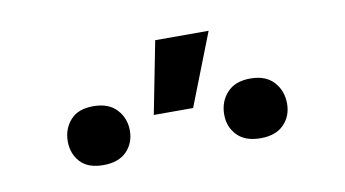

<svg xmlns="http://www.w3.org/2000/svg" viewBox="-37 -886 614 342"><g transform="rotate(-10 270.0 -715.5)"><path d="M231.5 -687.5 257.1 -818.2H353.7L302.6 -687.5ZM355.1 -666.2Q355.1 -689.6 369.7 -705.6Q384.2 -721.6 411.9 -721.6Q439.6 -721.6 454.2 -705.6Q468.8 -689.6 468.8 -666.2Q468.8 -643.8 454.2 -628.7Q439.6 -613.6 411.9 -613.6Q384.2 -613.6 369.7 -628.7Q355.1 -643.8 355.1 -666.2ZM72.4 -667.6Q72.4 -690 86.3 -705.8Q100.1 -721.6 127.8 -721.6Q155.5 -721.6 170.1 -705.8Q184.7 -690 184.7 -667.6Q184.7 -645.2 170.1 -630.1Q155.5 -615.1 127.8 -615.1Q100.1 -615.1 86.3 -630.1Q72.4 -645.2 72.4 -667.6Z"/></g></svg>

Font: Inter Alia
Style: Regular
Weight: 400
Designer: Rasmus Andersson (Latin, Greek, Cyrillic etc.) and Evan from Shavian.info (Shavian, old style figures)
Foundry: Shavian.info
Version: Version 0.001;git-37ab20767